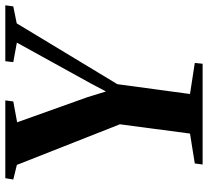

<svg xmlns="http://www.w3.org/2000/svg" viewBox="-50 -733 783 723"><g transform="rotate(-90 341.5 -371.5)"><path d="M83.5 0 87.5 -29.5 200 -47.5 235 -311.5 82 -699.5 27 -713 32 -743H325L321 -713L242.5 -698.5L337.5 -432.5L358.5 -364L389 -421.5L542.5 -699.5L469 -713L472.5 -743H683L679 -713L615 -700L386 -321L349 -47.5L466 -29.5L463 0Z"/></g></svg>

Font: Merriweather 96pt
Style: Bold Italic
Weight: 700
Italic angle: -7.8°
Version: Version 2.101